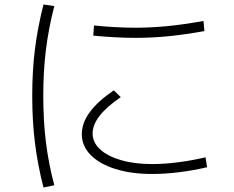

<svg xmlns="http://www.w3.org/2000/svg" viewBox="-20 -785 1040 852"><path d="M655 -13Q563 -13 492.5 -35Q422 -57 382.5 -97Q343 -137 343 -190Q343 -288 485 -384L516 -354Q453 -311 422 -271Q391 -231 391 -193Q391 -153 424 -122.5Q457 -92 516.5 -74.5Q576 -57 655 -57Q710 -57 771.5 -65Q833 -73 892 -87L899 -43Q840 -29 776.5 -21Q713 -13 655 -13ZM581 -617Q535 -617 483.5 -620Q432 -623 394 -627L397 -672Q433 -668 484 -665Q535 -662 581 -662Q650 -662 722 -669Q794 -676 883 -692L887 -647Q797 -631 724.5 -624Q652 -617 581 -617ZM173 47Q147 -54 135 -151.5Q123 -249 123 -360Q123 -470 135 -566.5Q147 -663 173 -765L221 -758Q195 -657 183.5 -562Q172 -467 172 -360Q172 -251 183.5 -156Q195 -61 221 37Z"/></svg>

Font: M PLUS 2 Thin Light
Style: Regular
Weight: 300
Version: Version 1.001